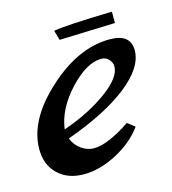

<svg xmlns="http://www.w3.org/2000/svg" viewBox="-78 -524 526 588"><g transform="rotate(-15 185.5 -229.5)"><path d="M285 -118 308 -100Q277 -57 223 -28.5Q169 0 118 0Q67 0 36 -30Q5 -60 5 -109Q5 -201 102.5 -290Q200 -379 300 -379Q366 -379 366 -327Q366 -273 296.5 -218Q227 -163 101 -118Q110 -95 129 -82Q148 -69 168 -69Q212 -69 285 -118ZM96 -148Q177 -176 235 -218Q293 -260 293 -295Q293 -308 283.5 -318Q274 -328 260 -328Q213 -328 158.5 -269.5Q104 -211 96 -148ZM329 -459V-423L152 -417L143 -448Q176 -455 329 -459Z"/></g></svg>

Font: Marck Script
Style: Regular
Weight: 400
Designer: Denis Masharov, Marck Fogel
Foundry: Denis Masharov
Version: Version 1.002